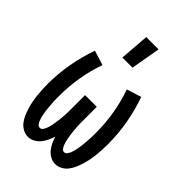

<svg xmlns="http://www.w3.org/2000/svg" viewBox="-225 -848 950 950"><g transform="rotate(45 250.0 -373.5)"><path d="M155 8Q136 8 118.5 -1.5Q101 -11 89.5 -26.5Q78 -42 70.5 -59.5Q63 -77 57.5 -95.5Q52 -114 48.5 -132.5Q45 -151 43 -170Q41 -189 40 -208Q39 -227 39 -247Q39 -318 51.5 -389Q64 -460 88 -528L165 -504Q143 -442 132 -377Q121 -312 121 -246Q121 -236 121 -226Q121 -216 121.5 -206.5Q122 -197 123 -187Q124 -177 124.5 -167.5Q125 -158 126.5 -148.5Q128 -139 129.5 -129Q131 -119 133.5 -109.5Q136 -100 139.5 -91Q143 -82 149 -73.5Q155 -65 165 -65Q174 -65 179.5 -72Q185 -79 188.5 -87.5Q192 -96 194.5 -104Q197 -112 198.5 -121Q200 -130 201.5 -138.5Q203 -147 204 -155.5Q205 -164 206 -173Q207 -182 207.5 -190.5Q208 -199 208.5 -207.5Q209 -216 209 -225Q209 -234 209 -242.5Q209 -251 209 -260V-338H291V-260Q291 -251 291 -242.5Q291 -234 291 -225Q291 -216 291.5 -207.5Q292 -199 292.5 -190.5Q293 -182 294 -173Q295 -164 296 -155.5Q297 -147 298.5 -138.5Q300 -130 301.5 -121Q303 -112 305.5 -104Q308 -96 311.5 -87.5Q315 -79 320.5 -72Q326 -65 335 -65Q345 -65 351 -73.5Q357 -82 360.5 -91Q364 -100 366.5 -109.5Q369 -119 370.5 -129Q372 -139 373.5 -148.5Q375 -158 375.5 -167.5Q376 -177 377 -187Q378 -197 378.5 -206.5Q379 -216 379 -226Q379 -236 379 -246Q379 -312 368 -377Q357 -442 335 -504L412 -528Q436 -460 448.5 -389Q461 -318 461 -247Q461 -227 460 -208Q459 -189 457 -170Q455 -151 451.5 -132.5Q448 -114 442.5 -95.5Q437 -77 429.5 -59.5Q422 -42 410.5 -26.5Q399 -11 381.5 -1.5Q364 8 345 8Q327 8 310.5 -1Q294 -10 282.5 -24Q271 -38 263 -55Q255 -72 250 -89Q245 -72 237 -55Q229 -38 217.5 -24Q206 -10 189.5 -1Q173 8 155 8ZM208 -600 220 -755H306L279 -600Z"/></g></svg>

Font: Iosevka Fixed Medium
Style: Regular
Weight: 500
Monospace: yes
Designer: Belleve Invis
Foundry: Belleve Invis
Version: Version 32.3.0